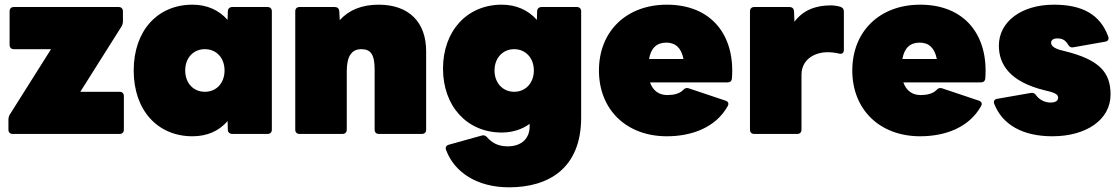

<svg xmlns="http://www.w3.org/2000/svg" viewBox="-20 -572 4775 820"><path d="M491 0C502 0 509 -7 509 -18V-162C509 -173 502 -180 491 -180H323L499 -459C503 -466 505 -473 505 -481V-524C505 -535 498 -542 487 -542H39C28 -542 21 -535 21 -524V-380C21 -369 28 -362 39 -362H198L22 -83C18 -76 16 -69 16 -61V-18C16 -7 23 0 34 0Z M802 10C864 10 915 -12 952 -55L953 -18C953 -7 961 0 972 0H1123C1134 0 1141 -7 1141 -18V-524C1141 -535 1134 -542 1123 -542H972C961 -542 953 -535 953 -524L952 -487C915 -529 864 -552 802 -552C653 -552 551 -441 551 -271C551 -101 653 10 802 10ZM855 -180C805 -180 771 -218 771 -271C771 -324 805 -362 855 -362C905 -362 939 -324 939 -271C939 -218 905 -180 855 -180Z M1443 0C1454 0 1461 -7 1461 -18V-268C1461 -329 1480 -362 1523 -362C1563 -362 1580 -340 1580 -275V-18C1580 -7 1587 0 1598 0H1782C1793 0 1800 -7 1800 -18V-353C1800 -477 1727 -552 1597 -552C1525 -552 1470 -529 1431 -486L1429 -524C1428 -536 1421 -542 1410 -542H1259C1248 -542 1241 -535 1241 -524V-18C1241 -7 1248 0 1259 0Z M2154 228C2322 228 2462 148 2462 -70V-524C2462 -535 2455 -542 2444 -542H2293C2282 -542 2274 -535 2274 -524L2273 -487C2235 -530 2183 -552 2123 -552C1974 -552 1872 -439 1872 -279C1872 -119 1974 -6 2123 -6C2168 -6 2209 -19 2242 -43V-32C2242 18 2209 53 2148 53C2105 53 2080 36 2061 15C2054 7 2047 4 2037 7L1897 46C1886 49 1881 57 1885 68C1920 164 2018 228 2154 228ZM2176 -180C2127 -180 2092 -218 2092 -271C2092 -324 2127 -362 2176 -362C2225 -362 2260 -324 2260 -271C2260 -218 2225 -180 2176 -180Z M2828 10C2934 10 3037 -27 3088 -119C3094 -130 3090 -138 3079 -142L2921 -195C2911 -198 2904 -195 2897 -187C2882 -172 2857 -166 2830 -166C2795 -166 2769 -184 2756 -220H3087C3098 -220 3105 -226 3106 -237C3120 -420 3020 -552 2828 -552C2655 -552 2538 -438 2538 -271C2538 -104 2655 10 2828 10ZM2826 -390C2865 -390 2890 -367 2899 -320H2752C2760 -367 2785 -390 2826 -390Z M3385 0C3396 0 3403 -7 3403 -18V-252C3403 -326 3471 -349 3511 -349C3532 -349 3548 -347 3564 -343C3577 -340 3584 -347 3584 -359V-523C3584 -533 3579 -540 3569 -543C3556 -547 3541 -549 3528 -549C3464 -549 3410 -529 3373 -479L3371 -524C3370 -536 3363 -542 3352 -542H3201C3190 -542 3183 -535 3183 -524V-18C3183 -7 3190 0 3201 0Z M3910 10C4016 10 4119 -27 4170 -119C4176 -130 4172 -138 4161 -142L4003 -195C3993 -198 3986 -195 3979 -187C3964 -172 3939 -166 3912 -166C3877 -166 3851 -184 3838 -220H4169C4180 -220 4187 -226 4188 -237C4202 -420 4102 -552 3910 -552C3737 -552 3620 -438 3620 -271C3620 -104 3737 10 3910 10ZM3908 -390C3947 -390 3972 -367 3981 -320H3834C3842 -367 3867 -390 3908 -390Z M4475 10C4618 10 4723 -60 4723 -168C4723 -263 4676 -317 4526 -354L4510 -358C4484 -365 4469 -376 4469 -389C4469 -401 4479 -408 4495 -408C4517 -408 4530 -401 4542 -381C4547 -372 4554 -368 4564 -370L4700 -394C4712 -396 4717 -404 4713 -416C4679 -509 4604 -552 4481 -552C4343 -552 4246 -480 4246 -377C4246 -296 4294 -222 4443 -186L4459 -182C4495 -173 4499 -164 4499 -154C4499 -142 4488 -134 4467 -134C4442 -134 4419 -146 4405 -165C4399 -174 4392 -177 4382 -175L4239 -150C4227 -148 4222 -140 4226 -129C4261 -39 4348 10 4475 10Z"/></svg>

Font: LINE Seed Sans TH Heavy
Style: Regular
Weight: 900
Designer: Dalton Maag Ltd | Thai characters by Cadson Demak Co.,Ltd.
Foundry: Dalton Maag Ltd
Version: Version 1.003